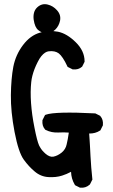

<svg xmlns="http://www.w3.org/2000/svg" viewBox="-20 -871 540 921"><path d="M361.8 28.3 342.3 18.6 339.8 17.1 338.4 14.6Q321.8 -13.7 320.8 -46.9Q299.8 -35.6 278.3 -28.8Q263.2 -23.9 246.8 -22.2Q230.5 -20.5 212.9 -21.5Q175.8 -23.4 146.5 -48.3Q118.7 -71.3 94.2 -105Q68.8 -139.6 49.8 -238.3Q31.2 -335.9 32.2 -415Q33.2 -494.1 43.9 -550.8Q55.2 -608.4 90.3 -654.8Q107.9 -678.2 128.4 -693.1Q148.9 -708 171.9 -714.4Q216.3 -727.1 258.3 -718.8Q279.8 -714.4 300.8 -701.9Q321.8 -689.5 342.8 -668.9Q385.7 -627 385.7 -577.1V-574.7L384.8 -572.8L375 -553.2L374 -551.3L372.6 -550.3Q356 -535.6 330.1 -538.1H328.1L326.7 -539.1L307.1 -548.8L304.2 -550.3L302.7 -553.7Q292 -576.7 281.5 -592.3Q271 -607.9 262.2 -614.7Q244.1 -628.4 213.9 -625Q205.1 -624 196.3 -618.4Q187.5 -612.8 178.2 -601.6Q168.9 -590.3 160.6 -573.2Q151.9 -556.2 145.5 -539.6Q139.2 -522.9 135.3 -507.6Q131.3 -492.2 129.9 -477.5Q125 -432.6 128.9 -376.5Q130.9 -348.6 135 -318.8Q139.2 -289.1 145.5 -257.8Q157.7 -195.3 167.5 -173.3Q169.4 -169.4 171.9 -165.3Q174.3 -161.1 177 -157Q179.7 -152.8 183.1 -148.9Q186.5 -145 190.4 -141.1Q194.3 -137.2 198.7 -133.3Q218.8 -116.2 236.3 -119.6Q256.3 -123.5 275.9 -139.2Q294.9 -154.8 299.8 -178.7Q302.7 -190.4 305.2 -204.3Q307.6 -218.3 310.1 -234.9Q286.1 -236.8 261.2 -235.4Q227.5 -233.4 198.7 -248L196.8 -249L195.8 -250.5Q181.2 -267.1 183.6 -293V-294.9L184.6 -296.4L194.3 -315.9L196.3 -319.3L199.7 -320.8Q245.6 -336.9 435.1 -327.1H437L439 -326.2L458.5 -316.4L460.4 -315.4L461.4 -314Q476.1 -297.4 473.6 -271.5V-269.5L472.7 -268.1L462.9 -248.5L461.9 -246.1L459.5 -244.6Q437.5 -230 407.7 -230.5Q408.7 -215.8 409.7 -201.7Q410.6 -187.5 411.4 -174.1Q412.1 -160.6 412.8 -147.7Q413.6 -134.8 414.1 -122.1Q417 -67.4 422.9 -12.7L423.3 -9.8L421.9 -7.3L412.1 12.2L411.1 13.7L409.7 15.1Q391.1 31.7 365.2 29.3H363.3ZM198.2 -710.9Q179.7 -713.4 163.6 -726.6Q147 -739.7 141.6 -776.4Q139.2 -794.4 143.1 -809.6Q147 -824.7 158.2 -835.4Q180.7 -856.4 209 -849.1Q234.9 -842.8 253.4 -821.8Q273.4 -799.8 268.1 -772Q262.7 -746.1 245.1 -729Q226.6 -710.9 199.2 -710.9H198.7Z"/></svg>

Font: NaikaiFont
Style: Bold
Weight: 700
Version: Version 1.89